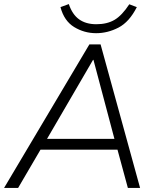

<svg xmlns="http://www.w3.org/2000/svg" viewBox="-31 -923 773 943"><path d="M-11 0 408 -705H463L657 0H597L546 -188H168L58 0ZM426 -629 200 -241H531L428 -629ZM441 -760Q383 -760 333.5 -790Q284 -820 266 -888L307 -903Q324 -852 357.5 -828Q391 -804 442 -804Q495 -804 531.5 -825.5Q568 -847 604 -902L641 -888Q604 -815 551 -787.5Q498 -760 441 -760Z"/></svg>

Font: Nunito Sans Light
Style: Italic
Weight: 300
Italic angle: -9°
Designer: Vernon Adams
Foundry: Vernon Adams
Version: Version 3.006; ttfautohint (v1.8.3)